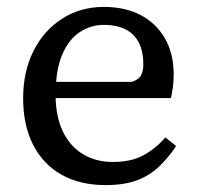

<svg xmlns="http://www.w3.org/2000/svg" viewBox="-20 -524 573 556"><path d="M286 12Q211 12 157.5 -18.5Q104 -49 75.5 -105.5Q47 -162 47 -239Q47 -317 77 -376.5Q107 -436 160 -470Q213 -504 281 -504Q342 -504 387 -480.5Q432 -457 457.5 -413Q483 -369 483 -308Q483 -289 480.5 -270.5Q478 -252 475 -240H100V-287H362Q383 -294 389 -307Q395 -320 395 -337Q395 -376 381.5 -401.5Q368 -427 342.5 -439.5Q317 -452 281 -452Q243 -452 211 -431Q179 -410 160 -365.5Q141 -321 141 -249Q141 -188 161.5 -144.5Q182 -101 219.5 -78Q257 -55 307 -55Q360 -55 395.5 -74.5Q431 -94 459 -126L490 -101Q468 -68 441 -42Q414 -16 377 -2Q340 12 286 12Z"/></svg>

Font: myMathFont
Style: Regular
Weight: 400
Designer: Ross Mills, John Hudson & Paul Hanslow, Tiro Typeworks Ltd; with prior portions MicroPress Inc., and Coen Hoffman. Math 
Foundry: Tiro Typeworks Ltd
Version: Version 2.13 b171